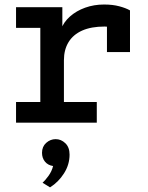

<svg xmlns="http://www.w3.org/2000/svg" viewBox="-20 -543 656 850"><path d="M51 0V-91.5H158.5V-419.5H51V-511H256V-397.5L250 -412.5Q261.5 -445 289.8 -470Q318 -495 357 -509Q396 -523 440.5 -523Q479 -523 508 -515.2Q537 -507.5 555.5 -497V-312.5H453.5V-466.5L494.5 -420Q480.5 -423 467.2 -424.2Q454 -425.5 443 -425.5Q384 -425.5 344 -407.8Q304 -390 283.5 -356.5Q263 -323 263 -276.5V-91.5H408.5V0ZM201.5 286.5 168.5 266Q178 258 193.8 236.8Q209.5 215.5 215 192Q192 188.5 179 172.5Q166 156.5 166 133.5Q166 106 184.5 89.5Q203 73 226.5 73Q250.5 73 269.2 91Q288 109 288 141.5Q288 185.5 263.5 224.2Q239 263 201.5 286.5Z"/></svg>

Font: Overpass Mono Light SemiBold
Style: Regular
Weight: 600
Monospace: yes
Version: Version 4.000